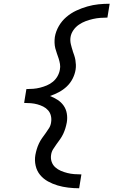

<svg xmlns="http://www.w3.org/2000/svg" viewBox="-20 -853 640 1026"><path d="M403 153Q374 153 344.5 149.5Q315 146 288 138Q261 130 236.5 116.5Q212 103 194.5 82Q177 61 170.5 32.5Q164 4 169 -25Q172 -41 176.5 -56Q181 -71 188 -86Q195 -101 204.5 -114.5Q214 -128 224 -141.5Q234 -155 242.5 -169Q251 -183 253 -199Q256 -217 252 -234Q248 -251 237 -263.5Q226 -276 211 -283.5Q196 -291 179.5 -295.5Q163 -300 145 -301.5Q127 -303 109 -303L112 -322L121 -377Q139 -377 157.5 -378.5Q176 -380 194 -384.5Q212 -389 230 -396.5Q248 -404 263 -416.5Q278 -429 287.5 -446Q297 -463 300 -481Q303 -496 300.5 -511Q298 -526 293.5 -540Q289 -554 284 -567.5Q279 -581 275.5 -595Q272 -609 271.5 -624.5Q271 -640 273 -655Q278 -685 294 -713Q310 -741 334.5 -762Q359 -783 388 -796.5Q417 -810 447 -818.5Q477 -827 506.5 -830Q536 -833 566 -833L554 -759Q535 -759 515.5 -757.5Q496 -756 476.5 -751.5Q457 -747 438 -740Q419 -733 401.5 -721Q384 -709 372 -691.5Q360 -674 357 -655Q354 -636 358.5 -617Q363 -598 369 -580V-579Q373 -568 377 -556Q381 -544 383 -532Q385 -520 385.5 -507Q386 -494 384 -481Q380 -456 368 -432.5Q356 -409 337 -391Q318 -373 294.5 -360.5Q271 -348 247 -340Q268 -332 287.5 -319.5Q307 -307 320 -288.5Q333 -270 337 -246.5Q341 -223 337 -199Q334 -183 329.5 -168Q325 -153 318 -138Q311 -123 301.5 -109.5Q292 -96 282 -82.5Q272 -69 263.5 -55Q255 -41 253 -25Q250 -6 256 11.5Q262 29 275.5 41Q289 53 305.5 60Q322 67 340 71.5Q358 76 377 77.5Q396 79 415 79Z"/></svg>

Font: Iosevka Curly Slab ExObl
Style: Regular
Weight: 400
Width: 7
Italic angle: -9°
Monospace: yes
Designer: Belleve Invis
Foundry: Belleve Invis
Version: Version 11.1.0; ttfautohint (v1.8.3)